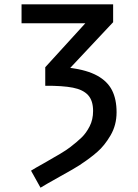

<svg xmlns="http://www.w3.org/2000/svg" viewBox="-20 -745 640 891"><path d="M185.5 11.5Q232.5 -15.5 260.8 -32.2Q289 -49 307 -63Q338 -87 359 -107.2Q380 -127.5 396 -158.8Q412 -190 412 -230Q412 -278 388.8 -303.5Q365.5 -329 318.2 -338.2Q271 -347.5 190 -347V-433L376 -637H80V-725H505V-642L306 -430Q383.5 -420 431 -394Q478.5 -368 499.8 -326.2Q521 -284.5 521 -224Q521 -164.5 493 -116.8Q465 -69 431.5 -40Q398 -11 361.5 13L350 21Q329 35 255 76Q183.5 116 168 126L124 47Q139.5 37 185.5 11.5Z"/></svg>

Font: JuliaMono
Style: Bold
Weight: 700
Monospace: yes
Designer: cormullion
Foundry: corm
Version: Version 0.055; ttfautohint (v1.8.4)